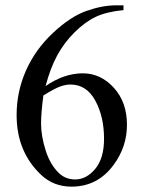

<svg xmlns="http://www.w3.org/2000/svg" viewBox="-20 -696 540 728"><path d="M448.2 -675.8V-657.7Q383.8 -651.4 343 -632.1Q302.2 -612.8 262.5 -573.2Q222.7 -533.7 196.5 -485.1Q170.4 -436.5 152.8 -369.6Q223.1 -418 293.9 -418Q361.8 -418 411.6 -363.3Q461.4 -308.6 461.4 -222.7Q461.4 -139.6 411.1 -71.3Q350.6 11.7 251 11.7Q183.1 11.7 135.7 -33.2Q43 -120.6 43 -259.8Q43 -348.6 78.6 -428.7Q114.3 -508.8 180.4 -570.8Q246.6 -632.8 307.1 -654.3Q367.7 -675.8 419.9 -675.8ZM144.5 -334Q135.7 -268.1 135.7 -227.5Q135.7 -180.7 153.1 -125.7Q170.4 -70.8 204.6 -38.6Q229.5 -15.6 265.1 -15.6Q307.6 -15.6 341.1 -55.7Q374.5 -95.7 374.5 -169.9Q374.5 -253.4 341.3 -314.5Q308.1 -375.5 247.1 -375.5Q228.5 -375.5 207.3 -367.7Q186 -359.9 144.5 -334Z"/></svg>

Font: Jameel Khushkhati
Style: Regular
Weight: 400
Version: Version 3.5